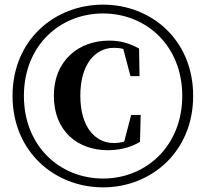

<svg xmlns="http://www.w3.org/2000/svg" viewBox="-20 -787 885 827"><path d="M515 -177C500 -173 485 -171 470 -171C389 -171 326 -241 326 -375C326 -509 389 -581 471 -581C485 -581 498 -580 511 -576L542 -459H581L579 -578C540 -599 504 -612 449 -612C322 -612 212 -529 212 -374C212 -222 315 -140 444 -140C501 -140 546 -154 583 -176L586 -292H545ZM424 -18C238 -18 83 -157 83 -374C83 -591 238 -729 424 -729C610 -729 765 -590 765 -374C765 -159 610 -18 424 -18ZM424 -767C215 -767 34 -615 34 -374C34 -134 215 20 424 20C632 20 812 -134 812 -374C812 -615 632 -767 424 -767Z"/></svg>

Font: Noto Serif CJK JP Black
Style: Regular
Weight: 900
Designer: Ryoko NISHIZUKA 西塚涼子 (kana & ideographs); Frank Grießhammer (Latin, Greek & Cyrillic); Wenlong ZHANG 张文龙 (bopomofo); San
Foundry: Adobe Systems Incorporated
Version: Version 1.001;PS 1.001;hotconv 16.6.54;makeotf.lib2.5.65590